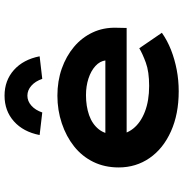

<svg xmlns="http://www.w3.org/2000/svg" viewBox="0 -824 833 874"><g transform="rotate(-90 417.0 -386.5)"><path d="M438.9 10Q335 10 256.4 -25.4Q177.8 -60.7 135 -122.7Q92.3 -184.6 92.3 -263.3Q92.3 -327.2 117.5 -378.7Q142.8 -430.2 188.1 -466.2Q233.4 -502.2 293.2 -522.2Q353 -542.2 419 -542.2Q485.6 -542.2 542.2 -522.3Q598.7 -502.4 641.2 -466.7Q683.6 -431 706.7 -381.9Q729.8 -332.8 728.2 -274L727.2 -227H202.9L179.9 -323.9H596.8L579.6 -301.9V-322.4Q576.3 -348.9 554 -369.2Q531.8 -389.5 497.1 -400.8Q462.5 -412.1 421.3 -412.1Q371.1 -412.1 330.3 -397.9Q289.6 -383.6 265.7 -353.5Q241.9 -323.4 241.9 -275.5Q241.9 -231.8 268.8 -197.6Q295.7 -163.4 345.9 -144Q396.1 -124.6 463.4 -124.6Q528.2 -124.6 569.1 -139.6Q610 -154.6 634.8 -169.5L705.3 -66.6Q669.9 -41.7 626.8 -24.8Q583.7 -8 536.5 1Q489.3 10 438.9 10ZM342.5 -611.1 239.8 -623.1Q254.3 -697.5 302.1 -740.1Q349.8 -782.8 419 -782.8Q488.1 -782.8 535.9 -740.1Q583.6 -697.5 598.2 -623.1L495.5 -611.1Q484.8 -642.6 464.3 -660.7Q443.8 -678.8 419 -678.8Q394.1 -678.8 373.7 -660.7Q353.2 -642.6 342.5 -611.1Z"/></g></svg>

Font: Lexend Peta
Style: Regular
Weight: 400
Designer: Bonnie Shaver-Troup, Thomas Jockin
Foundry: Lexend
Version: Version 1.007